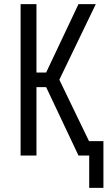

<svg xmlns="http://www.w3.org/2000/svg" viewBox="-20 -755 540 932"><path d="M413 157V0H361L204 -332H157V0H80V-735H157V-403H204L361 -735H445L268 -368L412 -70H482V157Z"/></svg>

Font: Iosevka Term Curly
Style: Regular
Weight: 400
Designer: Belleve Invis
Foundry: Belleve Invis
Version: Version 32.3.0